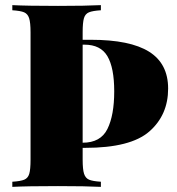

<svg xmlns="http://www.w3.org/2000/svg" viewBox="-20 -728 688 748"><path d="M302 -152V-106Q302 -68 307.5 -51Q313 -34 327 -28Q341 -22 373 -20V0Q315 -3 206 -3Q85 -3 28 0V-20Q60 -22 74.5 -28Q89 -34 94 -51Q99 -68 99 -106V-602Q99 -640 93.5 -657Q88 -674 74 -680Q60 -686 28 -688V-708Q85 -705 206 -705Q314 -705 373 -708V-688Q341 -686 326.5 -680Q312 -674 307 -657Q302 -640 302 -602V-573H334Q487 -573 561 -526.5Q635 -480 635 -383Q635 -280 562 -216Q489 -152 312 -152ZM302 -554V-172Q372 -172 398.5 -225.5Q425 -279 425 -372Q425 -464 398.5 -509Q372 -554 309 -554Z"/></svg>

Font: Playfair Display SC Black
Style: Regular
Weight: 900
Designer: Claus Eggers Sørensen
Foundry: Claus Eggers Sørensen
Version: Version 1.200; ttfautohint (v1.6)